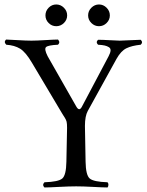

<svg xmlns="http://www.w3.org/2000/svg" viewBox="-20 -825 650 850"><path d="M384.5 -723.1Q370.1 -737.3 370.1 -756.8Q370.1 -776.4 384.5 -790.8Q398.9 -805.2 418.2 -805.2Q437.5 -805.2 451.9 -790.8Q466.3 -776.4 466.3 -756.8Q466.3 -737.3 451.9 -723.1Q437.5 -709 418.2 -709Q398.9 -709 384.5 -723.1ZM195.3 -723.1Q181.2 -737.3 181.2 -756.8Q181.2 -776.4 195.3 -790.8Q209.5 -805.2 229 -805.2Q248.5 -805.2 262.9 -790.8Q277.3 -776.4 277.3 -756.8Q277.3 -737.3 262.9 -723.1Q248.5 -709 229 -709Q209.5 -709 195.3 -723.1ZM358.9 -108.9Q359.9 -49.8 377 -34.9Q394 -20 456.1 -18.1Q460 -14.2 460 -7.1Q460 0 456.1 4.9Q436 4.9 391.6 2.4Q347.2 0 317.1 0Q287.1 0 241.5 2.4Q195.8 4.9 176.8 4.9Q165.5 -6.3 176.8 -18.1Q238.8 -20 255.9 -34.9Q272.9 -49.8 273.9 -108.9L276.9 -258.8Q276.9 -268.1 276.4 -274.9Q275.9 -281.7 274.9 -286.1Q273.9 -290.5 271.5 -295.4Q269 -300.3 267.1 -303.5Q265.1 -306.6 260.7 -313.5Q256.3 -320.3 252.9 -326.2L121.6 -546.9Q93.8 -594.2 69.1 -609.4Q44.4 -624.5 7.8 -627Q-4.4 -639.2 6.8 -649.9Q13.7 -649.9 54.9 -647.5Q96.2 -645 119.1 -645Q141.1 -645 181.2 -647.5Q221.2 -649.9 236.8 -649.9Q248 -637.7 236.8 -627Q192.9 -625 183.8 -616.5Q174.8 -607.9 190.9 -576.2L317.4 -354Q330.6 -330.1 342.3 -352.1L460.9 -576.2Q468.8 -591.3 469.5 -601.1Q470.2 -610.8 462.2 -616Q454.1 -621.1 443.6 -623.5Q433.1 -626 414.1 -627Q402.8 -638.2 414.1 -648.9Q434.1 -648.9 466.1 -647Q498 -645 509.8 -645Q522.9 -645 557.4 -647Q591.8 -648.9 603 -648.9Q614.3 -637.7 603 -627Q563.5 -623 539.6 -611.3Q515.6 -599.6 496.1 -564.9L368.7 -334Q356 -311 356 -267.6Z"/></svg>

Font: Linux Libertine Display
Style: Regular
Weight: 400
Designer: Philipp H. Poll
Foundry: Philipp H. Poll
Version: Version 5.0.9